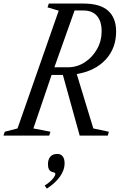

<svg xmlns="http://www.w3.org/2000/svg" viewBox="-73 -782 690 1107"><path d="M-53 0 -45.5 -22.5 28 -41.5 265.5 -720.5 201 -739.5 208.5 -761.5H408Q504.5 -761.5 550.5 -720Q596.5 -678.5 596.5 -600.5Q596.5 -503.5 536 -438.2Q475.5 -373 369.5 -355L465 -41.5L554.5 -22.5L548.5 0H386.5L289.5 -350H224.5L119.5 -41.5L218 -22.5L210.5 0ZM240.5 -394H318Q371 -394 415.2 -422.5Q459.5 -451 486.2 -498.2Q513 -545.5 513 -601.5Q513 -659.5 486 -690.5Q459 -721.5 408 -721.5H357ZM197 305.5 184.5 287.5Q201.5 277.5 215.5 265Q229.5 252.5 237.8 240.5Q246 228.5 246 221Q246 215.5 242.5 214Q239 212.5 227 209Q203.5 202 203.5 165Q203.5 138 216.8 121.8Q230 105.5 258 105.5Q278 105.5 288.8 119.8Q299.5 134 299.5 160.5Q299.5 198 272.8 236Q246 274 197 305.5Z"/></svg>

Font: Libre Caslon Condensed
Style: Italic
Weight: 400
Italic angle: -22.583°
Designer: Pablo Impallari, Rodrigo Fuenzalida, Katja Schimmel, Ertekin Erdin
Foundry: Pablo Impallari, Rodrigo Fuenzalida
Version: Version 2.000;gftools[0.9.33]